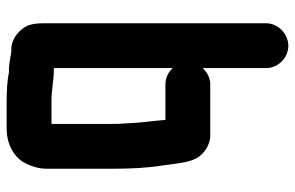

<svg xmlns="http://www.w3.org/2000/svg" viewBox="-175 -642 888 578"><g transform="rotate(90 269.0 -353.0)"><path d="M192 -71C190 -71 188 -71 185 -72V-429C199 -414 216 -407 235 -407H341C343 -378 348 -344 350 -313L352 -279C353 -270 353 -259 353 -246V-64H282C249 -64 223 -71 192 -71ZM118 -777C82 -777 50 -746 50 -710V-46C50 -27 51 -13 54 -2C61 26 93 57 128 57H136C155 60 176 65 197 64C221 69 254 71 282 71H367C417 71 458 46 473 11C481 -5 488 -26 488 -50V-244C488 -299 486 -350 478 -399C473 -434 470 -477 456 -501C445 -521 418 -542 388 -542H235C216 -542 199 -534 185 -519V-710C185 -746 154 -777 118 -777Z"/></g></svg>

Font: Electronic
Style: UltThk
Weight: 900
Version: Version 1.011